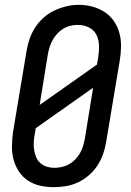

<svg xmlns="http://www.w3.org/2000/svg" viewBox="-20 -766 540 794"><path d="M203 8Q174 8 146.5 2Q119 -4 96 -19Q73 -34 58 -57Q43 -80 36 -106.5Q29 -133 29.5 -162.5Q30 -192 34 -221L90 -556Q94 -581 102.5 -605.5Q111 -630 125.5 -652.5Q140 -675 161 -693.5Q182 -712 206 -723Q230 -734 255 -740Q280 -746 306 -746Q335 -746 362.5 -738.5Q390 -731 413 -716Q436 -701 451.5 -678Q467 -655 474 -628.5Q481 -602 480.5 -572.5Q480 -543 475 -514L419 -179Q415 -154 406.5 -129.5Q398 -105 383.5 -82.5Q369 -60 348.5 -42Q328 -24 304 -12.5Q280 -1 254 3.5Q228 8 203 8ZM144 -332 381 -499 386 -528Q390 -552 389.5 -576.5Q389 -601 379 -621.5Q369 -642 348 -652.5Q327 -663 302 -663Q287 -663 271.5 -659.5Q256 -656 242 -647.5Q228 -639 217 -627Q206 -615 198 -601Q190 -587 185.5 -572.5Q181 -558 178 -542ZM205 -72Q220 -72 236 -75.5Q252 -79 266 -87Q280 -95 291.5 -107Q303 -119 311 -133Q319 -147 323.5 -162Q328 -177 331 -193L365 -403L128 -236L123 -207Q120 -191 119.5 -175Q119 -159 121.5 -144Q124 -129 130 -115Q136 -101 147.5 -91Q159 -81 174 -76.5Q189 -72 205 -72Q205 -72 205 -72Q205 -72 205 -72Z"/></svg>

Font: Iosevka Curly Medium Oblique
Style: Regular
Weight: 500
Italic angle: -9°
Monospace: yes
Designer: Belleve Invis
Foundry: Belleve Invis
Version: Version 11.1.0; ttfautohint (v1.8.3)